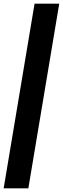

<svg xmlns="http://www.w3.org/2000/svg" viewBox="-39 -810 344 1050"><path d="M150 -790H285L116 220H-19Z"/></svg>

Font: Oak Sans Black
Style: Italic
Weight: 900
Italic angle: -9.5°
Foundry: Erik Kennedy, Walven
Version: Version 1.000